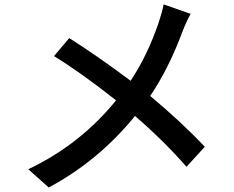

<svg xmlns="http://www.w3.org/2000/svg" viewBox="-20 -792 1040 852"><path d="M706.1 -772.5 826.2 -730.5Q809.6 -703.1 789.1 -650.4Q728.5 -487.3 646.5 -366.2Q788.1 -248 888.7 -140.6L807.6 -51.8Q706.1 -168 579.1 -277.3Q417 -78.1 196.3 40L105.5 -41Q335.9 -150.4 495.1 -346.7Q337.9 -470.7 219.7 -543L287.1 -623Q409.2 -545.9 559.6 -433.6Q633.8 -544.9 683.6 -690.4Q701.2 -743.2 706.1 -772.5Z"/></svg>

Font: Gen Shin Gothic Medium
Style: Regular
Weight: 500
Designer: [Source Han Sans]
Ryoko NISHIZUKA  (kana & ideographs); Paul D. Hunt (Latin, Greek & Cyrillic); Wenlong ZHANG  (bopomofo
Version: Version 1.002.20150607